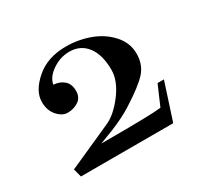

<svg xmlns="http://www.w3.org/2000/svg" viewBox="-98 -540 696 665"><g transform="rotate(-30 250.0 -208.0)"><path d="M231.4 -416Q280.3 -416 325.7 -399.4Q371.1 -382.8 401.4 -349.1Q431.6 -315.4 431.6 -272.5Q431.6 -229.5 406.2 -200.7Q380.9 -171.9 311.5 -127.9Q276.4 -105.5 223.6 -84L169.9 -63.5Q169.9 -63.5 201.2 -63.5Q369.1 -63.5 409.2 -68.4L443.4 -147.5H468.8L420.9 0H51.8L43 -33.2L219.7 -112.3Q256.8 -128.9 292.5 -176.3Q328.1 -223.6 328.1 -267.6Q328.1 -327.1 302.7 -360.8Q277.3 -394.5 232.4 -394.5Q196.3 -394.5 164.6 -373Q132.8 -351.6 127.9 -323.2Q153.3 -321.3 169.4 -307.1Q185.5 -293 185.5 -265.6Q185.5 -239.3 166.5 -226.6Q147.5 -213.9 123 -213.9Q101.6 -213.9 82.5 -235.4Q63.5 -256.8 63.5 -291Q63.5 -334 110.4 -375Q157.2 -416 231.4 -416Z"/></g></svg>

Font: Bentham
Style: Regular
Weight: 400
Version: Version 002.002